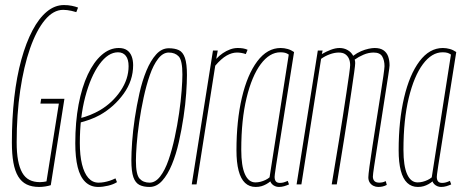

<svg xmlns="http://www.w3.org/2000/svg" viewBox="-20 -730 1833 760"><path d="M135 10Q106 10 85.5 0Q65 -10 52 -31.5Q39 -53 33 -86.5Q27 -120 27 -166Q27 -261 36.5 -344Q46 -427 64.5 -494Q83 -561 108.5 -609.5Q134 -658 165.5 -684Q197 -710 233 -710Q250 -710 264.5 -707Q279 -704 289 -700L282 -682Q272 -685 263 -687Q254 -689 246 -690Q238 -691 230 -691Q191 -691 157.5 -650.5Q124 -610 99 -538.5Q74 -467 60 -372Q46 -277 46 -167Q46 -125 51.5 -95.5Q57 -66 68 -46.5Q79 -27 96.5 -18Q114 -9 138 -9Q145 -9 152 -10Q159 -11 164 -12L213 -320H140L143 -339H235L181 3Q172 6 159.5 8Q147 10 135 10Z M297 -262Q317 -267 337 -275Q357 -283 376 -294Q425 -323 457 -370Q489 -417 489 -468Q489 -495 478 -509Q467 -523 447 -523Q408 -523 373.5 -475.5Q339 -428 317.5 -347Q296 -266 296 -164Q296 -115 304.5 -80Q313 -45 329.5 -26Q346 -7 370 -7Q381 -7 392 -9Q403 -11 414 -14.5Q425 -18 437 -24L443 -9Q429 0 408 5Q387 10 369 10Q338 10 317.5 -10Q297 -30 287.5 -68.5Q278 -107 278 -163Q278 -247 291 -316Q304 -385 327.5 -435Q351 -485 382.5 -512.5Q414 -540 450 -540Q470 -540 482.5 -531.5Q495 -523 501 -507.5Q507 -492 507 -472Q507 -411 469.5 -359Q432 -307 376 -275Q356 -264 335 -256.5Q314 -249 294 -244Z M572 10Q548 10 532 2Q516 -6 508 -28.5Q500 -51 500 -96Q500 -125 503 -168.5Q506 -212 513.5 -262Q521 -312 532 -361Q543 -410 559.5 -450Q576 -490 598 -514.5Q620 -539 648 -539Q672 -539 688 -531.5Q704 -524 712 -501Q720 -478 720 -433Q720 -404 717 -360.5Q714 -317 706.5 -267Q699 -217 688 -168Q677 -119 660.5 -79Q644 -39 622 -14.5Q600 10 572 10ZM572 -7Q595 -7 614 -31.5Q633 -56 647 -96.5Q661 -137 671.5 -185.5Q682 -234 689 -282.5Q696 -331 699 -371.5Q702 -412 702 -435Q702 -491 687.5 -506.5Q673 -522 648 -522Q625 -522 606 -497.5Q587 -473 573 -432.5Q559 -392 548.5 -343.5Q538 -295 531 -246.5Q524 -198 521 -158Q518 -118 518 -94Q518 -39 532.5 -23Q547 -7 572 -7Z M842 -530 836 -497Q848 -510 862 -519.5Q876 -529 891 -534.5Q906 -540 921 -540Q932 -540 941.5 -538.5Q951 -537 960 -533L953 -516Q944 -519 935.5 -520.5Q927 -522 918 -522Q898 -522 877 -510Q856 -498 832 -470L758 0H739L823 -530Z M1084 10Q1076 10 1069 7Q1062 4 1057 -1Q1052 -6 1050 -12Q1043 -6 1034 -1Q1025 4 1015 7Q1005 10 992 10Q967 10 950 -6Q933 -22 924.5 -54.5Q916 -87 916 -135Q916 -252 937.5 -343.5Q959 -435 998.5 -487.5Q1038 -540 1091 -540Q1098 -540 1105 -539Q1112 -538 1119 -536Q1126 -534 1132 -531Q1138 -528 1144 -524Q1122 -387 1108 -297.5Q1094 -208 1085.5 -155Q1077 -102 1073 -76Q1069 -50 1068 -41Q1067 -32 1067 -30Q1067 -18 1072 -12Q1077 -6 1088 -6Q1096 -6 1103 -8Q1110 -10 1119 -14L1124 0Q1115 4 1105 7Q1095 10 1084 10ZM1047 -28 1123 -514Q1116 -519 1108.5 -521Q1101 -523 1090 -523Q1047 -523 1012 -476Q977 -429 956 -342.5Q935 -256 935 -137Q935 -73 949.5 -40.5Q964 -8 991 -8Q1001 -8 1011 -10.5Q1021 -13 1030.5 -17.5Q1040 -22 1047 -28Z M1477 10Q1467 10 1458 5.5Q1449 1 1443.5 -7.5Q1438 -16 1438 -28Q1438 -37 1442.5 -71Q1447 -105 1454.5 -152.5Q1462 -200 1470 -252Q1478 -304 1485.5 -350.5Q1493 -397 1497.5 -429Q1502 -461 1502 -468Q1502 -491 1493 -506.5Q1484 -522 1459 -522Q1439 -522 1419 -513.5Q1399 -505 1384 -494Q1385 -491 1385.5 -487.5Q1386 -484 1386 -480Q1386 -473 1382 -444Q1378 -415 1371.5 -371.5Q1365 -328 1357.5 -278Q1350 -228 1342 -179Q1334 -130 1327.5 -89.5Q1321 -49 1317 -24.5Q1313 0 1313 0H1293Q1293 0 1297 -24Q1301 -48 1307.5 -87.5Q1314 -127 1322 -175Q1330 -223 1337.5 -272Q1345 -321 1351.5 -364Q1358 -407 1362 -436Q1366 -465 1366 -472Q1366 -487 1361 -498Q1356 -509 1346.5 -515.5Q1337 -522 1321 -522Q1304 -522 1285 -515Q1266 -508 1251 -497L1173 0H1154L1238 -530H1257L1254 -516Q1271 -526 1289.5 -533Q1308 -540 1324 -540Q1342 -540 1356.5 -531.5Q1371 -523 1378 -509Q1394 -521 1409.5 -527.5Q1425 -534 1439 -537Q1453 -540 1463 -540Q1485 -540 1498 -531Q1511 -522 1516.5 -506.5Q1522 -491 1522 -471Q1522 -465 1517 -432.5Q1512 -400 1504.5 -352.5Q1497 -305 1489 -252.5Q1481 -200 1473.5 -152.5Q1466 -105 1461 -72Q1456 -39 1456 -31Q1456 -20 1462 -13.5Q1468 -7 1482 -7Q1487 -7 1492.5 -8Q1498 -9 1507 -13L1511 2Q1501 7 1493 8.5Q1485 10 1477 10Z M1726 10Q1718 10 1711 7Q1704 4 1699 -1Q1694 -6 1692 -12Q1685 -6 1676 -1Q1667 4 1657 7Q1647 10 1634 10Q1609 10 1592 -6Q1575 -22 1566.5 -54.5Q1558 -87 1558 -135Q1558 -252 1579.5 -343.5Q1601 -435 1640.5 -487.5Q1680 -540 1733 -540Q1740 -540 1747 -539Q1754 -538 1761 -536Q1768 -534 1774 -531Q1780 -528 1786 -524Q1764 -387 1750 -297.5Q1736 -208 1727.5 -155Q1719 -102 1715 -76Q1711 -50 1710 -41Q1709 -32 1709 -30Q1709 -18 1714 -12Q1719 -6 1730 -6Q1738 -6 1745 -8Q1752 -10 1761 -14L1766 0Q1757 4 1747 7Q1737 10 1726 10ZM1689 -28 1765 -514Q1758 -519 1750.5 -521Q1743 -523 1732 -523Q1689 -523 1654 -476Q1619 -429 1598 -342.5Q1577 -256 1577 -137Q1577 -73 1591.5 -40.5Q1606 -8 1633 -8Q1643 -8 1653 -10.5Q1663 -13 1672.5 -17.5Q1682 -22 1689 -28Z"/></svg>

Font: Georama
Style: Italic
Weight: 400
Width: 2
Italic angle: -9°
Designer: Jean-Baptiste Levee
Foundry: Production Type
Version: Version 1.000